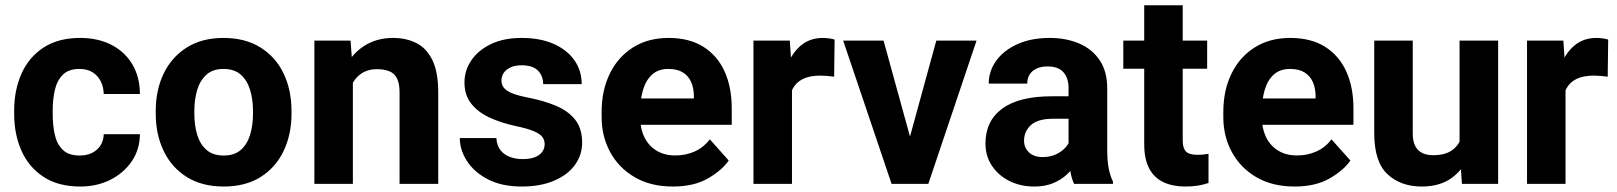

<svg xmlns="http://www.w3.org/2000/svg" viewBox="-20 -678 5962 708"><path d="M276.5 9.8Q194.5 9.8 140.4 -25.9Q86.2 -61.5 59.3 -122Q32.3 -182.5 32.3 -257.1V-270.9Q32.3 -345.7 59.2 -406.2Q86.1 -466.8 140.3 -502.4Q194.4 -538.1 275.9 -538.1Q341.1 -538.1 390.4 -512.9Q439.6 -487.8 467.6 -441.5Q495.5 -395.2 495.9 -331.4H362.6Q361.9 -356.8 351.6 -377.8Q341.3 -398.8 321.7 -411.3Q302.1 -423.8 273.2 -423.8Q232.7 -423.8 211.3 -402.1Q189.9 -380.4 182.1 -345.5Q174.3 -310.5 174.3 -270.9V-257.1Q174.3 -216.9 181.9 -182Q189.5 -147.2 211.1 -125.8Q232.8 -104.5 274.1 -104.5Q299.9 -104.5 319.6 -114.3Q339.4 -124 350.6 -141.7Q361.9 -159.5 362.6 -183.1H495.9Q495.5 -127.1 466.1 -83.6Q436.6 -40.1 387.3 -15.2Q337.9 9.8 276.5 9.8Z M554.3 -268.9Q554.3 -346.2 583.6 -406.9Q612.9 -467.6 668.7 -502.8Q724.4 -538.1 804 -538.1Q884.6 -538.1 940.7 -502.8Q996.8 -467.6 1025.8 -406.9Q1054.9 -346.2 1054.9 -268.9V-258.9Q1054.9 -182.1 1025.8 -121.2Q996.8 -60.3 940.9 -25.2Q885.1 9.8 805 9.8Q724.9 9.8 668.9 -25.2Q612.9 -60.3 583.6 -121.2Q554.3 -182.1 554.3 -258.9ZM696.6 -258.9Q696.6 -216.3 707.2 -181.1Q717.8 -145.9 741.5 -125.2Q765.2 -104.5 805 -104.5Q844.2 -104.5 868 -125.2Q891.7 -145.9 902.3 -181.1Q912.9 -216.3 912.9 -258.9V-268.9Q912.9 -310.9 902.3 -346.1Q891.7 -381.3 867.9 -402.6Q844 -423.8 804 -423.8Q764.9 -423.8 741.3 -402.6Q717.6 -381.3 707.1 -346.1Q696.6 -310.9 696.6 -268.9Z M1281.2 0H1139.3V-528.3H1272.6L1281.2 -415.5ZM1220.8 -280.6Q1220.9 -359.9 1246.9 -417.6Q1272.9 -475.4 1319.8 -506.7Q1366.7 -538.1 1428.9 -538.1Q1479.1 -538.1 1516.5 -518.7Q1553.9 -499.2 1575 -455.2Q1596 -411.1 1596 -336.2V0H1453.4V-336.9Q1453.4 -370.5 1443.8 -389.2Q1434.2 -407.8 1415.6 -415.3Q1397 -422.9 1369.8 -422.9Q1342.3 -422.9 1321.8 -412.4Q1301.4 -401.9 1287.6 -382.7Q1273.9 -363.5 1267.1 -337.8Q1260.4 -312.1 1260.4 -282Z M1904.1 9.8Q1829.9 9.8 1778.9 -16.9Q1727.9 -43.6 1701.7 -84.6Q1675.5 -125.7 1675.5 -168.8H1810.4Q1812 -141.3 1825.4 -124.3Q1838.9 -107.2 1860.4 -99.3Q1881.8 -91.3 1907 -91.3Q1933.9 -91.3 1951.9 -98.2Q1969.8 -105.2 1979.1 -117.7Q1988.4 -130.2 1988.4 -146.6Q1988.4 -161.7 1979.8 -173.1Q1971.3 -184.6 1948 -194.4Q1924.8 -204.2 1880.5 -213.5Q1826.6 -225.1 1784 -245.1Q1741.4 -265 1717 -296.7Q1692.7 -328.3 1692.7 -373.8Q1692.7 -417.9 1717.9 -455.3Q1743.1 -492.7 1790.3 -515.4Q1837.6 -538.1 1903.4 -538.1Q1972.2 -538.1 2021.9 -516Q2071.6 -493.9 2098.3 -455.6Q2125 -417.2 2125 -367.7H1983Q1983 -398 1963.7 -417.7Q1944.3 -437.3 1903.1 -437.3Q1880.1 -437.3 1863.3 -429.8Q1846.6 -422.3 1837.8 -409.6Q1829.1 -396.9 1829.1 -380.6Q1829.1 -365.4 1838.4 -354Q1847.8 -342.5 1869 -333.9Q1890.3 -325.3 1927 -318.2Q1984.3 -307 2029.3 -288.3Q2074.4 -269.5 2100.5 -237.1Q2126.6 -204.7 2126.6 -152.1Q2126.6 -105.6 2099.3 -68.8Q2072 -32.1 2022 -11.2Q1972 9.8 1904.1 9.8Z M2461.1 9.8Q2378.9 9.8 2320.1 -24.8Q2261.2 -59.4 2229.9 -117.4Q2198.5 -175.5 2198.5 -245.9V-265.1Q2198.5 -344.9 2228.7 -406.6Q2258.9 -468.3 2314.4 -503.2Q2369.8 -538.1 2445.3 -538.1Q2521.8 -538.1 2573.5 -505.6Q2625.3 -473.1 2651.8 -414.8Q2678.3 -356.4 2678.3 -278.3V-217.9H2259.8V-314.8H2538.7V-326.1Q2538.2 -353.9 2528.3 -376.1Q2518.5 -398.2 2497.9 -411Q2477.3 -423.8 2444.4 -423.8Q2407.5 -423.8 2384.7 -403.1Q2361.8 -382.4 2351.2 -346.7Q2340.5 -311 2340.5 -265.1V-245.9Q2340.5 -204.7 2355.9 -172.8Q2371.2 -140.9 2400.3 -122.9Q2429.5 -104.8 2470.1 -104.8Q2508.6 -104.8 2541.4 -119.3Q2574.1 -133.9 2597.6 -164L2667.1 -86.1Q2642.3 -50 2590.6 -20.1Q2538.9 9.8 2461.1 9.8Z M2900.4 0H2758.4V-528.3H2892.4L2900.4 -410.4ZM3055.9 -395.3Q3045 -396.9 3030.6 -398Q3016.2 -399.2 3004.7 -399.2Q2965.8 -399.2 2940.5 -386.7Q2915.1 -374.1 2902.7 -350.1Q2890.3 -326.1 2889.1 -291L2860.3 -301Q2860.3 -369.6 2877.9 -423.2Q2895.6 -476.8 2929.9 -507.4Q2964.3 -538.1 3013.8 -538.1Q3024.8 -538.1 3037.5 -536.5Q3050.1 -534.9 3057.6 -531.8Z M3432.6 -528.3H3581L3403.2 0H3313L3316.9 -106.2ZM3354.6 -105.6 3357.7 0H3267.7L3089.2 -528.3H3238.1Z M3920.3 -353.2Q3920.3 -389.7 3901.6 -411.4Q3882.9 -433 3842.9 -433Q3819.7 -433 3802.9 -425.4Q3786 -417.8 3777 -403.7Q3768 -389.6 3768 -369.8H3626Q3626 -416.1 3653.6 -454.2Q3681.2 -492.3 3731.7 -515.2Q3782.2 -538.1 3850.6 -538.1Q3911.7 -538.1 3959.7 -517.5Q4007.6 -497 4035.3 -455.6Q4062.9 -414.3 4062.9 -352.2V-128.7Q4062.9 -83.9 4068.4 -56.4Q4073.9 -29 4084.1 -8.4V0H3940.5Q3930.5 -21.8 3925.4 -54.8Q3920.3 -87.8 3920.3 -121.4ZM3939.2 -240.1H3863.1Q3807.3 -240.1 3781.7 -216.9Q3756.2 -193.7 3756.2 -159.2Q3756.2 -133.1 3774.5 -116Q3792.8 -98.8 3824.5 -98.8Q3856.1 -98.8 3879.2 -111.3Q3902.2 -123.7 3914.9 -141.4Q3927.6 -159.1 3927.3 -174.2L3965.5 -112.6Q3958.3 -93 3945.1 -71.7Q3931.8 -50.5 3911.2 -32Q3890.6 -13.6 3861.6 -1.9Q3832.6 9.8 3793.8 9.8Q3743.3 9.8 3702.4 -10.5Q3661.5 -30.9 3637.7 -66.8Q3613.9 -102.7 3613.9 -148.8Q3613.9 -231.9 3675.7 -277.4Q3737.5 -322.9 3858.1 -322.9H3939.2Z M4431.4 -424.6H4122.2V-528.3H4431.4ZM4341.3 -658.5V-161.6Q4341.3 -139.6 4347.3 -127.8Q4353.2 -116 4365.4 -111.6Q4377.5 -107.2 4395.6 -107.2Q4408.3 -107.2 4418.8 -108.3Q4429.4 -109.4 4436.4 -110.8V-3.2Q4418.7 2.8 4397.9 6.3Q4377.1 9.8 4351 9.8Q4304.9 9.8 4270.8 -5.9Q4236.6 -21.6 4218 -56.1Q4199.3 -90.6 4199.3 -146.6V-658.5Z M4753.6 9.8Q4671.4 9.8 4612.5 -24.8Q4553.7 -59.4 4522.4 -117.4Q4491 -175.5 4491 -245.9V-265.1Q4491 -344.9 4521.2 -406.6Q4551.4 -468.3 4606.8 -503.2Q4662.3 -538.1 4737.8 -538.1Q4814.3 -538.1 4866 -505.6Q4917.8 -473.1 4944.3 -414.8Q4970.8 -356.4 4970.8 -278.3V-217.9H4552.2V-314.8H4831.2V-326.1Q4830.7 -353.9 4820.8 -376.1Q4810.9 -398.2 4790.4 -411Q4769.8 -423.8 4736.9 -423.8Q4700 -423.8 4677.1 -403.1Q4654.3 -382.4 4643.7 -346.7Q4633 -311 4633 -265.1V-245.9Q4633 -204.7 4648.3 -172.8Q4663.7 -140.9 4692.8 -122.9Q4722 -104.8 4762.6 -104.8Q4801.1 -104.8 4833.8 -119.3Q4866.6 -133.9 4890 -164L4959.6 -86.1Q4934.8 -50 4883.1 -20.1Q4831.3 9.8 4753.6 9.8Z M5362.1 -528.3H5504.4V0H5370.9L5362.1 -126.8ZM5420.8 -237.3Q5420.8 -166.1 5399.3 -110.4Q5377.8 -54.6 5333.9 -22.4Q5289.9 9.8 5222.9 9.8Q5144.6 9.8 5096 -36Q5047.5 -81.7 5047.5 -186.6V-528.3H5189.5V-185.6Q5189.5 -156.5 5199 -138.9Q5208.5 -121.3 5225.4 -113.5Q5242.4 -105.7 5263.9 -105.7Q5307.7 -105.7 5332.8 -122.8Q5357.8 -139.8 5368.4 -169.6Q5378.9 -199.3 5378.9 -236.3Z M5752.9 0H5610.9V-528.3H5744.9L5752.9 -410.4ZM5908.4 -395.3Q5897.6 -396.9 5883.2 -398Q5868.8 -399.2 5857.2 -399.2Q5818.4 -399.2 5793 -386.7Q5767.7 -374.1 5755.3 -350.1Q5742.9 -326.1 5741.6 -291L5712.8 -301Q5712.8 -369.6 5730.5 -423.2Q5748.1 -476.8 5782.5 -507.4Q5816.8 -538.1 5866.3 -538.1Q5877.3 -538.1 5890 -536.5Q5902.6 -534.9 5910.2 -531.8Z"/></svg>

Font: Heebo
Style: Regular
Weight: 400
Designer: Oded Ezer
Foundry: Ezer Type House
Version: Version 3.100